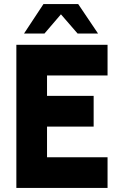

<svg xmlns="http://www.w3.org/2000/svg" viewBox="-20 -919 596 939"><path d="M60 0V-700H506V-550H210V-450H438V-300H210V-150H506V0ZM362.5 -899 459.5 -755H359.5L278 -849L197.5 -755H97.5L192.5 -899Z"/></svg>

Font: Urbanist Black
Style: Regular
Weight: 900
Designer: Corey Hu
Foundry: Corey Hu
Version: Version 1.330; ttfautohint (v1.8.4.7-5d5b)